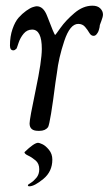

<svg xmlns="http://www.w3.org/2000/svg" viewBox="-20 -456 392 675"><path d="M66 79Q100 46 114 46Q118 46 129 51Q140 56 152 70.5Q164 85 164 105Q164 147 132.5 173Q101 199 83 199Q78 199 78 195Q78 193 88 187Q98 181 108 169Q118 157 118 139Q118 119 105 108Q92 97 79 91Q66 85 66 79ZM15 -296Q15 -328 24 -354Q33 -380 45.5 -394Q58 -408 72 -418Q86 -428 95.5 -431Q105 -434 109 -434Q133 -434 146 -399Q171 -333 174 -333Q175 -333 193 -358.5Q211 -384 241.5 -410Q272 -436 305 -436Q323 -436 332.5 -426.5Q342 -417 342 -405Q342 -397 336.5 -383Q331 -369 331 -368L330 -360Q328 -351 326 -346Q324 -341 319.5 -335.5Q315 -330 309 -330Q300 -330 294 -340.5Q288 -351 279 -361.5Q270 -372 255 -372Q226 -372 206 -312Q186 -252 180 -199L175 -166Q157 -25 149 -9Q139 4 119 4H114Q84 4 84 -22Q84 -38 105.5 -140Q127 -242 127 -284Q127 -352 93 -352Q75 -352 63 -337.5Q51 -323 45 -304.5Q39 -286 38 -285Q32 -279 27 -279Q15 -279 15 -296Z"/></svg>

Font: OFL Sorts Mill Goudy TT
Style: Italic
Weight: 500
Italic angle: -6°
Version: Version 003.000